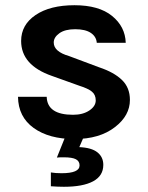

<svg xmlns="http://www.w3.org/2000/svg" viewBox="-20 -519 567 736"><path d="M175 142Q192 145 216 145Q285 145 285 115Q285 99 271 91.5Q257 84 224 84Q205 84 198 85L229 8H300L284 45Q331 47 353.5 65Q376 83 376 113Q376 155 337 176Q298 197 225 197Q202 197 175 195ZM49 -148H159Q161 -79 260 -79Q298 -79 322.5 -95.5Q347 -112 347 -134Q347 -156 332 -168Q317 -180 285 -190L179 -228Q61 -269 61 -362Q61 -424 116.5 -461.5Q172 -499 265.5 -499Q359 -499 409.5 -458Q460 -417 462 -355H351Q349 -379 328 -393Q307 -407 268 -407Q229 -407 207.5 -391.5Q186 -376 186 -356Q186 -321 245 -304L360 -261Q417 -242 447.5 -212.5Q478 -183 478 -136Q478 -76 421 -32Q362 14 265 14Q168 14 109 -28.5Q50 -71 49 -148Z"/></svg>

Font: Karmilla
Style: Bold
Weight: 700
Designer: Jonathan Pinhorn
Version: Version 1.000